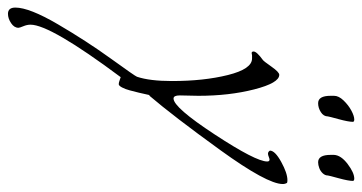

<svg xmlns="http://www.w3.org/2000/svg" viewBox="-326 -362 931 494"><g transform="rotate(90 140.0 -115.5)"><path d="M364 -388Q367 -383 367 -377Q367 -337 279.5 -216Q192 -95 139 -33V-35Q138 -35 136.5 -27Q135 -19 132 -7Q129 5 126 16.5Q123 28 118.5 36.5Q114 45 110 45Q106 45 99.5 42.5Q93 40 92 40Q-43 221 -43 272Q-43 281 -39 290.5Q-35 300 -35 303Q-35 314 -47 322Q-59 330 -71 330Q-87 330 -87 311Q-87 275 -44 201.5Q-1 128 44.5 65Q90 2 91 -2Q102 -35 102 -92Q102 -174 86.5 -236Q71 -298 44 -298Q41 -298 36 -298L30 -297Q26 -297 26 -302Q26 -310 48 -326Q51 -328 65 -348Q79 -368 86 -368Q107 -368 123.5 -303.5Q140 -239 140 -160Q140 -152 139.5 -136Q139 -120 139 -112Q139 -96 147 -96Q170 -96 239.5 -202Q309 -308 309 -337Q309 -343 304 -343Q302 -343 297 -341Q292 -339 289 -339Q284 -339 281 -344Q281 -357 310 -373Q339 -389 357 -389Q362 -389 364 -388ZM345 -493Q345 -486 339.5 -480Q334 -474 326 -471Q318 -468 311 -468Q292 -468 292 -500Q292 -504 292 -509Q293 -527 315.5 -544Q338 -561 353 -561Q358 -561 359 -558Q359 -546 352 -520.5Q345 -495 345 -493ZM193 -493Q193 -482 182 -475Q171 -468 159 -468Q140 -468 140 -500Q140 -504 140 -509Q140 -521 152 -533.5Q164 -546 178 -553.5Q192 -561 201 -561Q206 -561 207 -558Q207 -546 200 -520.5Q193 -495 193 -493Z"/></g></svg>

Font: Bilbo Swash Caps
Style: Regular
Weight: 400
Designer: Robert E. Leuschke
Foundry: Robert E. Leuschke
Version: Version 1.003